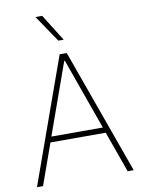

<svg xmlns="http://www.w3.org/2000/svg" viewBox="-100 -1002 788 1069"><g transform="rotate(-10 294.0 -467.5)"><path d="M20.5 0 273.4 -707H313.5L567.4 0H533.2L450.2 -232.4H137.7L54.7 0ZM439.5 -263.7 295.9 -666H292L148.4 -263.7ZM176.8 -934.6H214.8L309.6 -783.2H279.3Z"/></g></svg>

Font: Pretendard JP Thin
Style: Regular
Weight: 100
Designer: Base glyphs from Inter by Rasmus Andersson; Hangeul glyphs from Noto Sans CJK(Source Han Sans) by Jang Soo-young and Kan
Foundry: Kil Hyung-jin
Version: Version 1.309